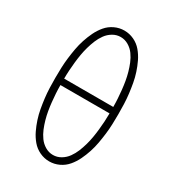

<svg xmlns="http://www.w3.org/2000/svg" viewBox="-182 -845 863 955"><g transform="rotate(30 250.0 -367.5)"><path d="M250 8Q221 8 194.5 -4.5Q168 -17 149.5 -39Q131 -61 118.5 -87Q106 -113 97 -140.5Q88 -168 83 -196Q78 -224 74.5 -252.5Q71 -281 70 -310Q69 -339 69 -368Q69 -396 70 -425Q71 -454 74.5 -482.5Q78 -511 83 -539Q88 -567 97 -594.5Q106 -622 118.5 -648Q131 -674 149.5 -696Q168 -718 194.5 -730.5Q221 -743 250 -743Q279 -743 305.5 -730.5Q332 -718 350.5 -696Q369 -674 381.5 -648Q394 -622 403 -594.5Q412 -567 417 -539Q422 -511 425.5 -482.5Q429 -454 430 -425Q431 -396 431 -368Q431 -339 430 -310Q429 -281 425.5 -252.5Q422 -224 417 -196Q412 -168 403 -140.5Q394 -113 381.5 -87Q369 -61 350.5 -39Q332 -17 305.5 -4.5Q279 8 250 8ZM109 -386H391Q391 -410 389.5 -433.5Q388 -457 385.5 -481Q383 -505 379 -528.5Q375 -552 368.5 -575Q362 -598 353 -620Q344 -642 330 -661.5Q316 -681 295 -693.5Q274 -706 250 -706Q226 -706 205 -693.5Q184 -681 170 -661.5Q156 -642 147 -620Q138 -598 131.5 -575Q125 -552 121 -528.5Q117 -505 114.5 -481Q112 -457 110.5 -433.5Q109 -410 109 -386ZM250 -29Q274 -29 295 -41.5Q316 -54 330 -73.5Q344 -93 353 -115Q362 -137 368.5 -160Q375 -183 379 -206.5Q383 -230 385.5 -254Q388 -278 389.5 -301.5Q391 -325 391 -349H109Q109 -325 110.5 -301.5Q112 -278 114.5 -254Q117 -230 121 -206.5Q125 -183 131.5 -160Q138 -137 147 -115Q156 -93 170 -73.5Q184 -54 205 -41.5Q226 -29 250 -29Z"/></g></svg>

Font: Iosevka Extralight
Style: Regular
Weight: 200
Monospace: yes
Designer: Belleve Invis
Foundry: Belleve Invis
Version: Version 32.0.1; ttfautohint (v1.8.4)